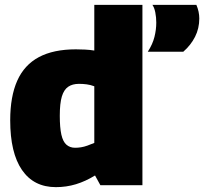

<svg xmlns="http://www.w3.org/2000/svg" viewBox="-20 -760 840 790"><path d="M393 2 371 -38Q332 -14 292.5 -2Q253 10 210 10Q119 10 70.5 -60.5Q22 -131 22 -265Q22 -363 51 -428Q80 -493 140 -525Q200 -557 292 -557Q310 -557 330 -556Q350 -555 368 -552V-740H566V2ZM368 -172V-405Q352 -411 336.5 -413Q321 -415 305 -415Q278 -415 260.5 -403Q243 -391 234.5 -363Q226 -335 226 -284Q226 -235 232.5 -206Q239 -177 253.5 -164.5Q268 -152 289 -152Q301 -152 313.5 -154Q326 -156 340 -161Q354 -166 368 -172ZM588 -547Q608 -578 615.5 -608Q623 -638 623 -667Q623 -689 619 -709Q615 -729 607 -740H788Q794 -726 797 -712Q800 -698 800 -684Q800 -643 782.5 -608.5Q765 -574 734 -547Z"/></svg>

Font: Georama ExtraCondensed Thin ExtraBold
Style: Regular
Weight: 800
Version: Version 1.001